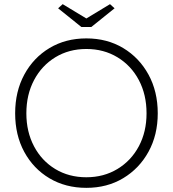

<svg xmlns="http://www.w3.org/2000/svg" viewBox="-20 -895 832 925"><path d="M396 10Q296 10 218.5 -36Q141 -82 97 -163Q53 -244 53 -349Q53 -454 97 -535.5Q141 -617 218.5 -663.5Q296 -710 396 -710Q496 -710 573.5 -663.5Q651 -617 695.5 -535.5Q740 -454 740 -349Q740 -245 695.5 -164Q651 -83 573.5 -36.5Q496 10 396 10ZM396 -41Q480 -41 546 -81Q612 -121 649 -190.5Q686 -260 686 -349Q686 -439 649 -509Q612 -579 546 -619Q480 -659 396 -659Q312 -659 246.5 -619Q181 -579 144 -509Q107 -439 107 -349Q107 -260 144 -190Q181 -120 246.5 -80.5Q312 -41 396 -41ZM372 -765 260 -855 282 -875 396 -806 510 -875 532 -855 420 -765Z"/></svg>

Font: Readex Pro ExtraLight
Style: Regular
Weight: 200
Designer: Bonnie Shaver-Troup, Thomas Jockin
Foundry: Lexend
Version: Version 1.203; ttfautohint (v1.8.3)